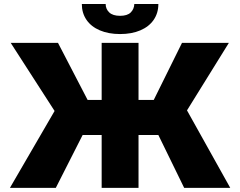

<svg xmlns="http://www.w3.org/2000/svg" viewBox="-20 -916 1171 936"><path d="M655.3 -428.7H729.5L867.2 -707H1095.7L891.6 -377.9L1102.5 0H877.9L752 -257.8H655.3V0H475.6V-257.8H382.8L252 0H28.3L246.1 -375L32.2 -707H262.7L407.2 -428.7H475.6V-707H655.3ZM565.4 -750Q508.8 -750 466.6 -768.1Q424.3 -786.1 401.6 -819.3Q378.9 -852.5 378.9 -896.5H495.1Q495.1 -872.1 512.5 -855.5Q529.8 -838.9 565.4 -838.9Q600.6 -838.9 617.2 -855.2Q633.8 -871.6 634.8 -896.5H752Q752 -852.5 729.2 -819.3Q706.5 -786.1 664.3 -768.1Q622.1 -750 565.4 -750Z"/></svg>

Font: Pretendard JP Black
Style: Regular
Weight: 900
Designer: Base glyphs from Inter by Rasmus Andersson; Hangeul glyphs from Noto Sans CJK(Source Han Sans) by Jang Soo-young and Kan
Foundry: Kil Hyung-jin
Version: Version 1.309